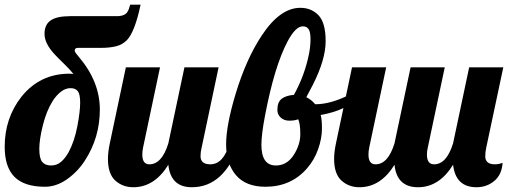

<svg xmlns="http://www.w3.org/2000/svg" viewBox="-33 -784 2144 810"><path d="M294.9 -582Q282.2 -582 282.2 -569.8Q282.2 -564 298.8 -544.9Q388.2 -440.4 388.2 -321.8Q388.2 -203.1 324.7 -106Q293.9 -58.6 249 -27.3Q204.1 3.9 156.7 3.9Q69.8 3.9 28.3 -37.6Q-13.2 -79.1 -13.2 -165Q-13.2 -285.2 57.1 -375.5Q135.3 -473.1 259.8 -473.1Q265.1 -473.1 269 -472.7Q272.9 -472.2 276.9 -472.2Q256.8 -496.1 235.4 -516.6Q213.9 -537.1 195.8 -556.6Q154.8 -601.6 154.8 -640.9Q154.8 -680.2 180.9 -698Q207 -715.8 263.2 -715.8H459.5Q494.1 -715.8 504.9 -734.4Q511.2 -744.1 516.1 -764.2H560.1Q536.1 -650.4 502.9 -615.2Q483.9 -595.7 457 -588.9Q430.2 -582 391.1 -582ZM145 -101.1Q157.2 -85.9 182.4 -85.9Q207.5 -85.9 225.3 -101.8Q243.2 -117.7 256.8 -142.6Q281.2 -188 293.2 -251Q305.2 -314 305.2 -350.1Q305.2 -386.2 295.4 -399.2Q285.6 -412.1 264.4 -412.1Q243.2 -412.1 223.9 -397Q204.6 -381.8 189.5 -358.4Q162.6 -315.4 147.7 -255.1Q132.8 -194.8 132.8 -155.5Q132.8 -116.2 145 -101.1Z M977.1 -179.2Q913.6 5.9 776.4 5.9Q687 5.9 677.2 -88.9Q618.7 5.9 529.3 5.9Q484.4 5.9 453.1 -22.5Q422.4 -50.8 422.4 -113.8Q422.4 -142.1 430.2 -179.2L498 -500H642.1L570.3 -160.2Q567.4 -144.5 567.4 -131.8Q567.4 -90.8 597.2 -90.8Q649.9 -90.8 677.2 -179.2L745.1 -500H889.2L817.4 -160.2Q813 -143.1 813 -125Q813 -90.8 854 -90.8Q910.2 -90.8 935.1 -179.2Z M1319.8 -298.8Q1325.2 -281.7 1325.2 -241Q1325.2 -200.2 1309.1 -154.5Q1293 -108.9 1262.2 -73.7Q1194.8 3.9 1086.9 3.9Q1004.4 3.9 962.6 -44.9Q920.9 -93.8 920.9 -174.6Q920.9 -255.4 961.4 -389.2Q1005.4 -534.7 1071.3 -634.3Q1148.4 -751 1233.9 -751Q1280.8 -751 1310.8 -719.5Q1340.8 -688 1340.8 -610.4Q1340.8 -532.7 1286.6 -425.8L1259.3 -374Q1280.8 -363.3 1296.9 -344.2Q1362.8 -344.2 1441.9 -384.8Q1463.9 -396 1480 -407.2L1489.3 -379.9Q1430.7 -318.4 1319.8 -298.8ZM1069.8 -172.9Q1069.8 -85.9 1130.9 -85.9Q1177.2 -85.9 1205.6 -129.4Q1233.9 -172.9 1233.9 -218Q1233.9 -263.2 1225.1 -280.8Q1209.5 -274.9 1187.5 -274.9Q1165.5 -274.9 1151.4 -287.8Q1137.2 -300.8 1137.2 -320.3Q1137.2 -353.5 1155.5 -367.4Q1173.8 -381.3 1207 -383.8Q1252.9 -466.8 1271 -558.6Q1276.9 -589.8 1276.9 -619.4Q1276.9 -648.9 1269 -660.9Q1261.2 -672.9 1244.6 -672.9Q1213.9 -672.9 1180.2 -609.4Q1124.5 -503.9 1085 -295.9Q1069.8 -216.3 1069.8 -172.9Z M1768.1 -131.8Q1768.1 -90.8 1798.3 -90.8Q1851.1 -90.8 1878.4 -179.2L1946.3 -500H2090.3L2018.1 -160.2Q2014.2 -142.1 2014.2 -124.5Q2014.2 -90.8 2055.2 -90.8Q2071.8 -90.8 2087.4 -97.2Q2084 -46.9 2052.2 -20.5Q2020.5 5.9 1977.1 5.9Q1889.2 5.9 1878.4 -88.9Q1819.8 5.9 1730.5 5.9Q1641.1 5.9 1631.3 -88.9Q1572.8 5.9 1483.4 5.9Q1438.5 5.9 1407.2 -22.5Q1376.5 -50.8 1376.5 -113.8Q1376.5 -142.1 1384.3 -179.2L1452.1 -500H1596.2L1524.4 -160.2Q1521.5 -144.5 1521.5 -131.8Q1521.5 -90.8 1551.3 -90.8Q1604 -90.8 1631.3 -179.2L1699.2 -500H1843.3L1771.5 -160.2Q1768.1 -146 1768.1 -131.8Z"/></svg>

Font: UVF Lobster12
Style: Regular
Weight: 400
Designer: Pablo Impallari
Foundry: Pablo Impallari. www.impallari.com
Version: Version 1.004